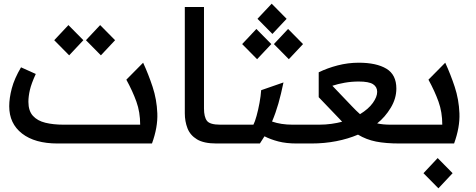

<svg xmlns="http://www.w3.org/2000/svg" viewBox="-20 -778 2580 1041"><path d="M292 0Q169 0 99.5 -54Q30 -108 30 -202Q30 -246 44 -299Q58 -352 94 -413L174 -377Q150 -325 142 -290Q134 -255 134 -226Q134 -177 158.5 -150Q183 -123 226 -112.5Q269 -102 324 -102H740Q740 -170 719.5 -227Q699 -284 665 -346L756 -438Q785 -375 807.5 -307Q830 -239 833 -163.5Q836 -88 804 0ZM355 -478 274 -560 351 -642 432 -560ZM527 -478 446 -560 523 -642 604 -560Z M1154 0Q1085 0 1048 -22.5Q1011 -45 996.5 -82.5Q982 -120 982 -164V-740H1086V-190Q1086 -144 1102 -123Q1118 -102 1174 -102H1212V0Z M1212 -102H1354Q1362 -117 1371 -149.5Q1380 -182 1387 -220Q1394 -258 1396 -289L1517 -331Q1504 -268 1489.5 -217Q1475 -166 1455 -119Q1504 -102 1566 -102H1618V0H1589Q1532 0 1489.5 -11Q1447 -22 1414 -39Q1402 -19 1389 0H1212Q1182 0 1182 -53Q1182 -102 1212 -102ZM1457 -594 1376 -676 1453 -758 1534 -676ZM1374 -457 1293 -539 1370 -621 1451 -539ZM1546 -457 1465 -539 1542 -621 1623 -539Z M1618 -102H1710Q1745 -102 1777 -106.5Q1809 -111 1835 -118Q1828 -125 1821 -133L1708 -251V-386Q1755 -409 1811 -423.5Q1867 -438 1925 -438Q2021 -438 2075 -405.5Q2129 -373 2129 -298Q2129 -244 2098.5 -193.5Q2068 -143 2025 -109Q2056 -102 2098 -102H2199V0H2147Q2071 0 2018.5 -10.5Q1966 -21 1921 -48Q1867 -25 1803 -12.5Q1739 0 1668 0H1618Q1588 0 1588 -53Q1588 -102 1618 -102ZM1932 -159Q1978 -187 2001.5 -220Q2025 -253 2025 -280Q2025 -307 2002.5 -321.5Q1980 -336 1925 -336Q1886 -336 1849 -329.5Q1812 -323 1782 -313L1887 -203Q1899 -190 1910.5 -179Q1922 -168 1932 -159Z M2199 -102H2378Q2378 -170 2357.5 -227Q2337 -284 2303 -346L2394 -438Q2423 -375 2445.5 -307Q2468 -239 2471 -163.5Q2474 -88 2442 0H2199Q2169 0 2169 -53Q2169 -102 2199 -102ZM2357 243 2276 161 2353 79 2434 161Z"/></svg>

Font: Readex Pro
Style: Regular
Weight: 400
Designer: Bonnie Shaver-Troup, Thomas Jockin
Foundry: Lexend
Version: Version 1.204; ttfautohint (v1.8.4.7-5d5b)